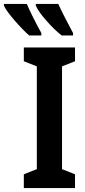

<svg xmlns="http://www.w3.org/2000/svg" viewBox="-92 -955 431 975"><path d="M-72 -935V-926Q-58 -897 -16.5 -849.5Q25 -802 56 -775H118V-787Q69 -877 44 -935ZM90 -935V-926Q103 -896 143.5 -850Q184 -804 221 -775H279V-787Q256 -830 235 -871Q214 -912 204 -935ZM289 -70 223 -96V-618L289 -644V-714H29V-644L95 -618V-96L29 -70V0H289Z"/></svg>

Font: Noto Sans UI Condensed
Style: Bold
Weight: 700
Width: 3
Designer: Monotype Design Team
Foundry: Monotype Imaging Inc.
Version: 1.001